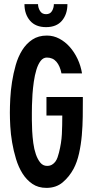

<svg xmlns="http://www.w3.org/2000/svg" viewBox="-20 -903 447 934"><path d="M383 -431V-416Q383 -380 382.5 -335.5Q382 -291 378 -245Q374 -199 364.5 -156.5Q355 -114 338 -82Q317 -43 285 -16Q253 11 206 11Q166 11 137.5 -8.5Q109 -28 89.5 -59Q70 -90 58 -129.5Q46 -169 39 -210Q32 -251 30 -289Q28 -327 28 -355Q28 -384 30 -423.5Q32 -463 38.5 -504.5Q45 -546 56.5 -586.5Q68 -627 88 -659Q108 -691 137.5 -710.5Q167 -730 208 -730Q240 -730 268.5 -715Q297 -700 319.5 -674.5Q342 -649 357.5 -616Q373 -583 379 -546H279Q272 -582 254.5 -602.5Q237 -623 208 -623Q190 -623 177.5 -606.5Q165 -590 157 -563.5Q149 -537 144.5 -505.5Q140 -474 138 -444.5Q136 -415 135.5 -390.5Q135 -366 135 -355Q135 -343 135 -319Q135 -295 136.5 -266Q138 -237 142 -207Q146 -177 154.5 -152.5Q163 -128 176 -112Q189 -96 209 -96Q223 -96 233 -102Q243 -108 249.5 -117Q256 -126 260 -137.5Q264 -149 267 -161Q279 -209 281 -251Q283 -293 283 -341H206V-431ZM308 -883Q308 -834 281.5 -802.5Q255 -771 204 -771Q153 -771 126 -802.5Q99 -834 99 -883H165Q165 -866 174.5 -850Q184 -834 204 -834Q224 -834 233 -849.5Q242 -865 242 -883Z"/></svg>

Font: Osterbar
Style: Regular
Weight: 500
Width: 3
Designer: Peter Wiegel, Basierend auf Erbar schmal-halbfette Grotesk v. Jacob Erbar
Foundry: Peter Wiegel
Version: Version 1.0